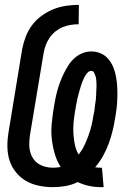

<svg xmlns="http://www.w3.org/2000/svg" viewBox="-20 -763 540 791"><path d="M394 8Q369 8 345 2.5Q321 -3 300 -13Q276 -1 249.5 3.5Q223 8 198 8Q168 8 139.5 2Q111 -4 87.5 -17.5Q64 -31 46 -53Q28 -75 19.5 -101.5Q11 -128 10.5 -157.5Q10 -187 15 -217L71 -559Q76 -585 85.5 -610.5Q95 -636 111.5 -658.5Q128 -681 151.5 -698Q175 -715 200 -725Q225 -735 252 -739Q279 -743 305 -743L304 -663Q288 -663 271.5 -660.5Q255 -658 239 -651.5Q223 -645 209 -634Q195 -623 185 -608.5Q175 -594 169 -578Q163 -562 160 -546L103 -204Q101 -187 100.5 -170.5Q100 -154 104 -138.5Q108 -123 116.5 -110Q125 -97 138 -88.5Q151 -80 166.5 -76Q182 -72 199 -72Q207 -72 215 -73Q223 -74 230 -75Q214 -100 205.5 -129.5Q197 -159 193.5 -189.5Q190 -220 193 -252Q196 -284 201 -316Q204 -334 207.5 -352.5Q211 -371 216 -389Q221 -407 227.5 -424.5Q234 -442 242.5 -459.5Q251 -477 261.5 -493.5Q272 -510 287 -523.5Q302 -537 320 -544Q338 -551 356 -551Q378 -551 396.5 -542.5Q415 -534 427.5 -518.5Q440 -503 447.5 -484Q455 -465 458.5 -444.5Q462 -424 463 -403Q464 -382 463.5 -361Q463 -340 460.5 -318.5Q458 -297 454 -275Q450 -249 443.5 -222.5Q437 -196 427.5 -170.5Q418 -145 404.5 -120.5Q391 -96 372 -74Q378 -73 383.5 -72.5Q389 -72 394 -72H400L407 8ZM304 -126Q318 -144 327.5 -164Q337 -184 344.5 -204.5Q352 -225 357 -246Q362 -267 365 -288Q367 -296 368.5 -304.5Q370 -313 370.5 -321Q371 -329 372.5 -337Q374 -345 375 -353.5Q376 -362 376 -370Q376 -378 376.5 -386Q377 -394 377.5 -402Q378 -410 377.5 -418Q377 -426 376.5 -434Q376 -442 373.5 -449.5Q371 -457 367.5 -464Q364 -471 356 -471Q347 -471 340 -463Q333 -455 328.5 -446.5Q324 -438 320.5 -429Q317 -420 314 -411Q311 -402 308.5 -393Q306 -384 303.5 -375Q301 -366 299 -357Q297 -348 295.5 -339Q294 -330 292 -321Q290 -312 289 -303Q285 -280 283 -257Q281 -234 282.5 -211Q284 -188 288.5 -166.5Q293 -145 304 -126Z"/></svg>

Font: Iosevka SS18 Medium
Style: Italic
Weight: 500
Italic angle: -9°
Monospace: yes
Designer: Belleve Invis
Foundry: Belleve Invis
Version: Version 25.1.1; ttfautohint (v1.8.4)